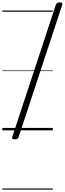

<svg xmlns="http://www.w3.org/2000/svg" viewBox="-20 -1099 546 1619"><path d="M104 76Q77 76 83 57L451 -1059Q457 -1079 485 -1079Q511 -1079 505 -1059L137 57Q131 76 104 76ZM0 490H425V500H0ZM0 -20H425V0H0ZM0 -505H425V-500H0ZM0 -1010H425V-1000H0Z"/></svg>

Font: Playwrite US Trad Guides
Style: Regular
Weight: 400
Designer: Veronika Burian, José Scaglione
Foundry: TypeTogether
Version: Version 1.003